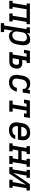

<svg xmlns="http://www.w3.org/2000/svg" viewBox="2004 -2581 783 4849"><g transform="rotate(90 2395.5 -156.5)"><path d="M-9 0V-84H49L108 -436H61V-520H582V-436H524L466 -84H513V0H311V-84H369L427 -436H204L146 -84H193V0Z M556 215V131H614L708 -436H661V-520H818L805 -438Q818 -459 836.5 -477Q855 -495 877 -506.5Q899 -518 922.5 -523Q946 -528 970 -528Q998 -528 1024 -520Q1050 -512 1068.5 -494Q1087 -476 1097.5 -451Q1108 -426 1112 -399.5Q1116 -373 1114 -345Q1112 -317 1108 -289L1091 -189Q1087 -164 1079 -139Q1071 -114 1057.5 -91Q1044 -68 1024.5 -48.5Q1005 -29 981.5 -16Q958 -3 932.5 2.5Q907 8 882 8Q857 8 833.5 1.5Q810 -5 792.5 -20Q775 -35 764.5 -56Q754 -77 749 -100L710 131H781V215ZM857 -76Q874 -76 890.5 -79.5Q907 -83 922.5 -91Q938 -99 951.5 -111.5Q965 -124 974 -139Q983 -154 988.5 -170Q994 -186 997 -203L1013 -303Q1016 -320 1016.5 -337.5Q1017 -355 1014 -371Q1011 -387 1003 -401.5Q995 -416 982 -426Q969 -436 952.5 -440Q936 -444 918 -444Q903 -444 887.5 -441Q872 -438 857 -431Q842 -424 829.5 -413Q817 -402 808 -388Q799 -374 794 -359Q789 -344 787 -328L770 -228Q767 -210 766 -192.5Q765 -175 767.5 -158Q770 -141 776 -125Q782 -109 794 -97.5Q806 -86 822.5 -81Q839 -76 857 -76Z M1289 0V-84H1347L1405 -436H1323L1312 -371H1228L1253 -520H1560V-436H1502L1484 -328H1560Q1584 -328 1606.5 -323.5Q1629 -319 1647.5 -307.5Q1666 -296 1679 -278.5Q1692 -261 1698 -239.5Q1704 -218 1704 -194.5Q1704 -171 1700 -148Q1696 -119 1683 -90Q1670 -61 1646 -39.5Q1622 -18 1591.5 -9Q1561 0 1531 0ZM1531 -84Q1545 -84 1559.5 -90Q1574 -96 1583.5 -107.5Q1593 -119 1598.5 -133Q1604 -147 1606 -161Q1608 -175 1608 -189.5Q1608 -204 1603 -216.5Q1598 -229 1586.5 -236.5Q1575 -244 1560 -244H1470L1443 -84Z M2053 8Q2030 8 2007 5Q1984 2 1963 -6Q1942 -14 1924.5 -27Q1907 -40 1894 -57.5Q1881 -75 1873.5 -95.5Q1866 -116 1862.5 -138.5Q1859 -161 1860.5 -184.5Q1862 -208 1866 -231L1882 -331Q1886 -356 1893 -380Q1900 -404 1912.5 -427Q1925 -450 1942.5 -470Q1960 -490 1982.5 -504Q2005 -518 2030 -523Q2055 -528 2079 -528Q2103 -528 2126 -524Q2149 -520 2169 -511.5Q2189 -503 2206 -488.5Q2223 -474 2234 -455L2245 -520H2338L2308 -339H2215Q2218 -361 2214.5 -382Q2211 -403 2197 -417.5Q2183 -432 2162.5 -438Q2142 -444 2120 -444Q2103 -444 2086 -441Q2069 -438 2053 -430Q2037 -422 2023.5 -410Q2010 -398 2000 -382.5Q1990 -367 1985 -350.5Q1980 -334 1977 -317L1960 -217Q1957 -200 1956.5 -182.5Q1956 -165 1959 -149Q1962 -133 1970 -118.5Q1978 -104 1990.5 -94Q2003 -84 2019.5 -80Q2036 -76 2053 -76Q2076 -76 2100 -83Q2124 -90 2143 -106.5Q2162 -123 2173.5 -145Q2185 -167 2190 -191H2285Q2280 -164 2270 -138Q2260 -112 2244 -88.5Q2228 -65 2206.5 -46Q2185 -27 2159.5 -14.5Q2134 -2 2107 3Q2080 8 2053 8Z M2512 0V-84H2609L2668 -436H2589L2578 -371H2485L2510 -520H2950L2925 -371H2832L2843 -436H2764L2706 -84H2792V0Z M3259 8Q3235 8 3212 5Q3189 2 3167.5 -5.5Q3146 -13 3128 -26Q3110 -39 3096.5 -56Q3083 -73 3074.5 -94Q3066 -115 3062.5 -137.5Q3059 -160 3060.5 -184Q3062 -208 3066 -231L3082 -331Q3087 -358 3096.5 -384.5Q3106 -411 3122.5 -435Q3139 -459 3162 -477.5Q3185 -496 3211.5 -507.5Q3238 -519 3265.5 -523.5Q3293 -528 3320 -528Q3351 -528 3381 -522Q3411 -516 3436 -501Q3461 -486 3478.5 -462.5Q3496 -439 3504.5 -410.5Q3513 -382 3513 -351Q3513 -320 3508 -289L3496 -218H3160V-217Q3157 -200 3156.5 -182Q3156 -164 3160 -148Q3164 -132 3172.5 -117.5Q3181 -103 3194 -93.5Q3207 -84 3224 -80Q3241 -76 3259 -76Q3278 -76 3297.5 -79Q3317 -82 3335 -91Q3353 -100 3367.5 -116Q3382 -132 3387 -151H3483Q3474 -115 3452 -83Q3430 -51 3398.5 -30Q3367 -9 3330.5 -0.5Q3294 8 3259 8ZM3413 -302V-303Q3416 -320 3416.5 -337.5Q3417 -355 3414 -371.5Q3411 -388 3402.5 -402Q3394 -416 3381.5 -426Q3369 -436 3352.5 -440Q3336 -444 3318 -444Q3301 -444 3284 -441Q3267 -438 3251.5 -430Q3236 -422 3222.5 -409.5Q3209 -397 3199.5 -382Q3190 -367 3184.5 -350.5Q3179 -334 3177 -317L3174 -302Z M3591 0V-84H3649L3708 -436H3661V-520H3862V-436H3804L3783 -310H4006L4027 -436H3981V-520H4182V-436H4124L4066 -84H4113V0H3911V-84H3969L3993 -226H3770L3746 -84H3793V0Z M4191 0V-84H4249L4308 -436H4261V-520H4462V-436H4404L4384 -312Q4375 -258 4361.5 -204.5Q4348 -151 4336 -97L4621 -520H4782V-436H4724L4666 -84H4713V0H4511V-84H4569L4590 -208Q4599 -262 4612 -315.5Q4625 -369 4637 -423L4353 0Z"/></g></svg>

Font: Iosevka Etoile Medium Oblique
Style: Regular
Weight: 500
Italic angle: -9°
Designer: Belleve Invis
Foundry: Belleve Invis
Version: Version 15.5.2; ttfautohint (v1.8.4)